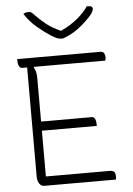

<svg xmlns="http://www.w3.org/2000/svg" viewBox="-62 -999 724 1045"><g transform="rotate(-5 300.0 -476.5)"><path d="M136 0Q120 0 110 -15.5Q100 -31 100 -53V-650H73Q62 -650 56 -662Q50 -674 50 -690V-700H504Q519 -700 524.5 -690Q530 -680 530 -669Q530 -658 527 -650H138L136 -646Q150 -626 150 -589V-350H427Q438 -350 444 -338.5Q450 -327 450 -310V-300H150V-50H498Q516 -50 523 -42Q530 -34 530 -16Q530 -6 528 0ZM308 -790H299Q292 -790 281 -793Q270 -796 244 -812Q214 -831 173.5 -864.5Q133 -898 105 -942Q117 -950 134 -950Q143 -950 149.5 -945.5Q156 -941 169 -927Q194 -901 223.5 -877.5Q253 -854 300 -833H303Q357 -859 394 -890Q431 -921 452 -953H458Q473 -953 478.5 -949Q484 -945 484 -937Q484 -932 478 -919.5Q472 -907 455 -890Q426 -859 389 -832Q352 -805 308 -790Z"/></g></svg>

Font: Recursive Mn Csl St Lt
Style: Regular
Weight: 300
Monospace: yes
Version: Version 1.079;hotconv 1.0.112;makeotfexe 2.5.65598; ttfautoh